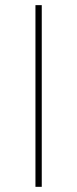

<svg xmlns="http://www.w3.org/2000/svg" viewBox="-20 -723 299 743"><path d="M141.6 -703.1V0H117.2V-703.1Z"/></svg>

Font: Wand UI Pro
Style: Regular
Weight: 400
Designer: Andreas Faust
Version: Version 1.003;FEAKit 1.0